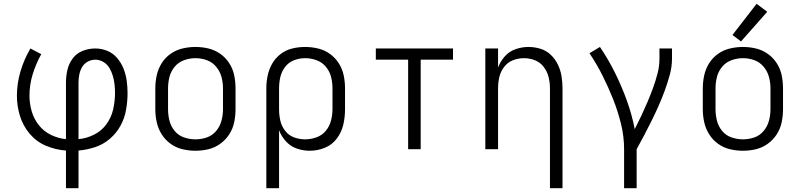

<svg xmlns="http://www.w3.org/2000/svg" viewBox="-20 -785 4216 1010"><path d="M327 205H393V7Q438 3 480.5 -11Q523 -25 557.5 -54.5Q592 -84 613.5 -123Q635 -162 643 -206.5Q651 -251 651 -295Q651 -328 646.5 -360.5Q642 -393 630 -423.5Q618 -454 596.5 -479.5Q575 -505 544.5 -517.5Q514 -530 481 -530Q447 -530 415 -517.5Q383 -505 362.5 -477.5Q342 -450 334.5 -417Q327 -384 327 -350V-53Q286 -57 248 -75.5Q210 -94 184 -127Q158 -160 146.5 -200.5Q135 -241 135 -282Q135 -339 152 -394.5Q169 -450 197 -500L140 -530Q107 -474 88 -410.5Q69 -347 69 -281Q69 -227 85 -175Q101 -123 136.5 -81Q172 -39 222.5 -18Q273 3 327 7ZM393 -53V-350Q393 -371 397 -392Q401 -413 411.5 -431.5Q422 -450 441 -460.5Q460 -471 481 -471Q504 -471 524 -459Q544 -447 555.5 -427.5Q567 -408 573.5 -386Q580 -364 582.5 -341.5Q585 -319 585 -296Q585 -253 575.5 -210.5Q566 -168 540.5 -132.5Q515 -97 475.5 -77Q436 -57 393 -53Z M1008 8Q1043 8 1076.5 0Q1110 -8 1138.5 -28.5Q1167 -49 1186 -78.5Q1205 -108 1212 -142Q1219 -176 1219 -210V-320Q1219 -355 1212 -389Q1205 -423 1186 -452.5Q1167 -482 1138.5 -502Q1110 -522 1076.5 -530Q1043 -538 1008 -538Q974 -538 940 -530Q906 -522 877.5 -502Q849 -482 830.5 -452.5Q812 -423 804.5 -389Q797 -355 797 -320V-210Q797 -176 804.5 -142Q812 -108 830.5 -78.5Q849 -49 877.5 -28.5Q906 -8 940 0Q974 8 1008 8ZM1008 -52Q978 -52 948.5 -62Q919 -72 899 -96Q879 -120 871.5 -150Q864 -180 864 -210V-320Q864 -351 871.5 -380.5Q879 -410 899 -434Q919 -458 948.5 -468.5Q978 -479 1008 -479Q1039 -479 1068 -468.5Q1097 -458 1117 -434Q1137 -410 1145 -380.5Q1153 -351 1153 -320V-210Q1153 -180 1145 -150Q1137 -120 1117 -96Q1097 -72 1068 -62Q1039 -52 1008 -52Z M1381 205H1448V-100Q1460 -68 1484 -41.5Q1508 -15 1541.5 -3.5Q1575 8 1609 8Q1650 8 1688.5 -7.5Q1727 -23 1752 -56.5Q1777 -90 1786 -129.5Q1795 -169 1795 -210V-320Q1795 -355 1788 -388.5Q1781 -422 1762.5 -451.5Q1744 -481 1715.5 -501.5Q1687 -522 1653 -530Q1619 -538 1585 -538Q1551 -538 1517.5 -530Q1484 -522 1456.5 -501Q1429 -480 1412 -450.5Q1395 -421 1388 -387.5Q1381 -354 1381 -320ZM1585 -52Q1555 -52 1526.5 -62.5Q1498 -73 1479.5 -97.5Q1461 -122 1454.5 -151Q1448 -180 1448 -210V-320Q1448 -350 1454.5 -379Q1461 -408 1479.5 -432.5Q1498 -457 1526.5 -468Q1555 -479 1585 -479Q1615 -479 1644.5 -468.5Q1674 -458 1694 -434Q1714 -410 1721.5 -380.5Q1729 -351 1729 -320V-210Q1729 -180 1721 -150Q1713 -120 1693.5 -96.5Q1674 -73 1644.5 -62.5Q1615 -52 1585 -52Z M2127 0H2193V-471H2363V-530H1957V-471H2127Z M2873 205H2939V-320Q2939 -352 2934 -383.5Q2929 -415 2915 -444.5Q2901 -474 2877.5 -496.5Q2854 -519 2823 -528.5Q2792 -538 2760 -538Q2726 -538 2692.5 -526.5Q2659 -515 2635.5 -488.5Q2612 -462 2600 -430V-530H2533V0H2600V-320Q2600 -350 2606.5 -379Q2613 -408 2631.5 -432.5Q2650 -457 2678 -468Q2706 -479 2736 -479Q2766 -479 2794 -468Q2822 -457 2840.5 -432.5Q2859 -408 2866 -379Q2873 -350 2873 -320Z M3263 205H3329V0Q3350 -38 3370 -76Q3390 -114 3409 -152.5Q3428 -191 3445.5 -230.5Q3463 -270 3477.5 -310Q3492 -350 3503.5 -392Q3515 -434 3515 -477V-530H3449V-477Q3449 -437 3439 -398.5Q3429 -360 3415.5 -323Q3402 -286 3386.5 -249.5Q3371 -213 3354 -177Q3337 -141 3319 -106Q3304 -183 3277 -257.5Q3250 -332 3215 -402.5Q3180 -473 3136 -538L3081 -505Q3119 -448 3149.5 -387.5Q3180 -327 3205 -264Q3230 -201 3246.5 -134.5Q3263 -68 3263 0Z M3888 8Q3923 8 3956.5 0Q3990 -8 4018.5 -28.5Q4047 -49 4066 -78.5Q4085 -108 4092 -142Q4099 -176 4099 -210V-320Q4099 -355 4092 -389Q4085 -423 4066 -452.5Q4047 -482 4018.5 -502Q3990 -522 3956.5 -530Q3923 -538 3888 -538Q3854 -538 3820 -530Q3786 -522 3757.5 -502Q3729 -482 3710.5 -452.5Q3692 -423 3684.5 -389Q3677 -355 3677 -320V-210Q3677 -176 3684.5 -142Q3692 -108 3710.5 -78.5Q3729 -49 3757.5 -28.5Q3786 -8 3820 0Q3854 8 3888 8ZM3888 -52Q3858 -52 3828.5 -62Q3799 -72 3779 -96Q3759 -120 3751.5 -150Q3744 -180 3744 -210V-320Q3744 -351 3751.5 -380.5Q3759 -410 3779 -434Q3799 -458 3828.5 -468.5Q3858 -479 3888 -479Q3919 -479 3948 -468.5Q3977 -458 3997 -434Q4017 -410 4025 -380.5Q4033 -351 4033 -320V-210Q4033 -180 4025 -150Q4017 -120 3997 -96Q3977 -72 3948 -62Q3919 -52 3888 -52ZM3878 -567 4016 -723 3960 -765 3833 -601Z"/></svg>

Font: Iosevka Sparkle Light
Style: Regular
Weight: 300
Designer: Belleve Invis
Foundry: Belleve Invis
Version: Version 4.5.0; ttfautohint (v1.8.3)